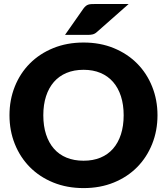

<svg xmlns="http://www.w3.org/2000/svg" viewBox="-20 -954 854 982"><path d="M785.5 -364.5Q785.5 -285.5 758.2 -217.5Q731 -149.5 681.5 -99.2Q632 -49 562.2 -20.5Q492.5 8 407.5 8Q322.5 8 252.5 -20.5Q182.5 -49 132.8 -99.2Q83 -149.5 55.8 -217.5Q28.5 -285.5 28.5 -364.5Q28.5 -443.5 55.8 -511.5Q83 -579.5 132.8 -629.5Q182.5 -679.5 252.5 -708Q322.5 -736.5 407.5 -736.5Q492.5 -736.5 562.2 -707.8Q632 -679 681.5 -629Q731 -579 758.2 -511Q785.5 -443 785.5 -364.5ZM612.5 -364.5Q612.5 -418.5 598.5 -461.8Q584.5 -505 558.2 -535Q532 -565 494 -581Q456 -597 407.5 -597Q358.5 -597 320.2 -581Q282 -565 255.8 -535Q229.5 -505 215.5 -461.8Q201.5 -418.5 201.5 -364.5Q201.5 -310 215.5 -266.8Q229.5 -223.5 255.8 -193.5Q282 -163.5 320.2 -147.8Q358.5 -132 407.5 -132Q456 -132 494 -147.8Q532 -163.5 558.2 -193.5Q584.5 -223.5 598.5 -266.8Q612.5 -310 612.5 -364.5ZM638 -933.5 476.5 -791Q470.5 -785.5 465 -782.5Q459.5 -779.5 453.5 -778Q447.5 -776.5 440.8 -776Q434 -775.5 425.5 -775.5H312.5L407 -910.5Q413 -918.5 418.8 -923.2Q424.5 -928 431.2 -930.2Q438 -932.5 446.8 -933Q455.5 -933.5 467 -933.5Z"/></svg>

Font: Lato ExtraBold
Style: Regular
Weight: 800
Designer: Lukasz Dziedzic with Adam Twardoch and Botio Nikoltchev
Foundry: tyPoland Lukasz Dziedzic
Version: Version 2.015; 2015-08-06; http://www.latofonts.com/